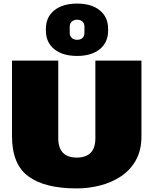

<svg xmlns="http://www.w3.org/2000/svg" viewBox="-20 -1038 857 1071"><path d="M408 13Q229 13 138 -54.5Q47 -122 47 -277V-700H305V-267Q305 -213 331 -186Q357 -159 408 -159Q512 -159 512 -267V-700H769V-277Q769 -200 738 -144.5Q707 -89 655 -54.5Q603 -20 539 -3.5Q475 13 408 13ZM410 -726Q329 -726 282.5 -764Q236 -802 236 -867V-877Q236 -943 283 -980.5Q330 -1018 410 -1018Q490 -1018 536.5 -980.5Q583 -943 583 -877V-867Q583 -801 536.5 -763.5Q490 -726 410 -726ZM410 -816Q430 -816 440.5 -826.5Q451 -837 451 -854V-890Q451 -907 440 -917.5Q429 -928 410 -928Q392 -928 380.5 -917.5Q369 -907 369 -890V-854Q369 -837 380.5 -826.5Q392 -816 410 -816Z"/></svg>

Font: Pathway Extreme 28pt Black
Style: Regular
Weight: 900
Designer: Eduardo Rodriguez Tunni
Foundry: Eduardo Rodriguez Tunni
Version: Version 1.001;gftools[0.9.26]